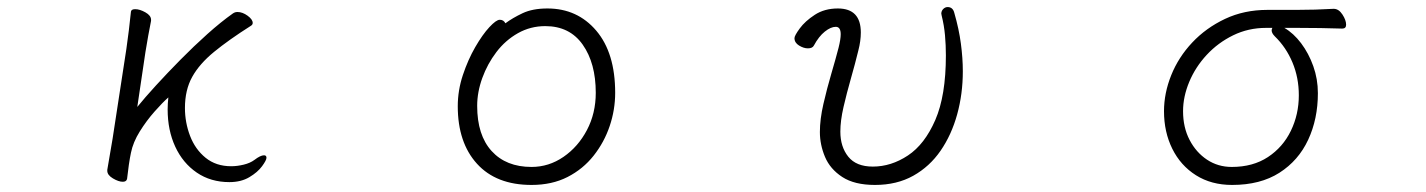

<svg xmlns="http://www.w3.org/2000/svg" viewBox="-20 -508 4040 544"><path d="M284 -27 299 -115 338 -369Q341 -389 345 -421.5Q349 -454 351 -475Q352 -482 363 -482Q376 -482 392 -473Q408 -464 408 -452V-449Q405 -435 400 -407Q395 -379 392 -360L369 -205Q390 -231 422 -266Q454 -301 491.5 -339Q529 -377 567.5 -411.5Q606 -446 640 -470Q643 -472 646 -473Q649 -474 653 -474Q667 -474 681.5 -463.5Q696 -453 696 -443Q696 -438 691 -435Q628 -395 586.5 -361Q545 -327 524.5 -290Q504 -253 504 -202Q504 -161 518.5 -123Q533 -85 562.5 -61Q592 -37 635 -37Q652 -37 670.5 -41.5Q689 -46 701 -55Q718 -68 728 -68Q735 -68 735 -61Q735 -54 722.5 -37Q710 -20 686.5 -6Q663 8 630 8Q577 8 537.5 -19Q498 -46 476.5 -92.5Q455 -139 455 -198Q455 -206 455.5 -215Q456 -224 457 -232Q441 -218 418 -192Q395 -166 376 -135.5Q357 -105 351 -75Q348 -61 345 -40.5Q342 -20 340 -1Q338 7 328 7Q316 7 300 -2.5Q284 -12 284 -24Z M1412 -442Q1432 -457 1460.5 -470.5Q1489 -484 1531 -484Q1616 -484 1669.5 -421Q1723 -358 1723 -245Q1723 -197 1707.5 -151Q1692 -105 1662 -67Q1632 -29 1588 -6.5Q1544 16 1486 16Q1386 16 1331.5 -44Q1277 -104 1277 -207Q1277 -252 1291.5 -295.5Q1306 -339 1326.5 -374.5Q1347 -410 1366.5 -431Q1386 -452 1396 -452Q1407 -452 1412 -442ZM1486 -35Q1535 -35 1576.5 -63.5Q1618 -92 1643 -139.5Q1668 -187 1668 -245Q1668 -329 1631 -381.5Q1594 -434 1525 -434Q1483 -434 1447.5 -414Q1412 -394 1386.5 -360.5Q1361 -327 1346.5 -287Q1332 -247 1332 -208Q1332 -125 1373 -80Q1414 -35 1486 -35Z M2459 16Q2401 16 2366.5 -6.5Q2332 -29 2317.5 -63.5Q2303 -98 2303 -134Q2303 -170 2313 -213.5Q2323 -257 2335.5 -299.5Q2348 -342 2356 -373Q2362 -397 2362 -411Q2362 -432 2348 -432Q2334 -432 2317 -418.5Q2300 -405 2286 -379Q2282 -371 2269 -371Q2257 -371 2244 -379Q2231 -387 2231 -400Q2231 -407 2246 -427.5Q2261 -448 2288.5 -466Q2316 -484 2354 -484Q2419 -484 2419 -416Q2419 -392 2412 -365Q2403 -328 2391 -286Q2379 -244 2370 -205Q2361 -166 2361 -135Q2361 -92 2383.5 -64Q2406 -36 2453 -36Q2505 -36 2552.5 -67.5Q2600 -99 2630 -168Q2660 -237 2660 -351Q2660 -380 2657.5 -408Q2655 -436 2648 -464Q2648 -466 2647.5 -467Q2647 -468 2647 -469Q2647 -477 2652.5 -482.5Q2658 -488 2665 -488Q2680 -488 2684 -471Q2697 -426 2702.5 -384.5Q2708 -343 2708 -306Q2708 -242 2692 -184Q2676 -126 2645 -81Q2614 -36 2567.5 -10Q2521 16 2459 16Z M3759 -483Q3773 -483 3783.5 -467Q3794 -451 3794 -438Q3794 -427 3783 -427Q3750 -428 3721 -428.5Q3692 -429 3657 -429H3619Q3645 -414 3666.5 -385.5Q3688 -357 3701 -320.5Q3714 -284 3714 -244Q3714 -171 3686.5 -112Q3659 -53 3605 -18.5Q3551 16 3471 16Q3412 16 3368.5 -11.5Q3325 -39 3301.5 -86.5Q3278 -134 3278 -193Q3278 -244 3298.5 -295Q3319 -346 3358 -387.5Q3397 -429 3451 -454.5Q3505 -480 3571 -480H3653Q3707 -480 3758 -483ZM3567 -429Q3517 -429 3474 -408Q3431 -387 3399 -352.5Q3367 -318 3349.5 -276Q3332 -234 3332 -193Q3332 -147 3350.5 -111.5Q3369 -76 3400 -55.5Q3431 -35 3470 -35Q3530 -35 3572.5 -63Q3615 -91 3637.5 -137.5Q3660 -184 3660 -238Q3660 -288 3642 -331Q3624 -374 3592 -405Q3583 -414 3583 -422Q3583 -425 3585 -429Z"/></svg>

Font: Moon Stars Kai T HW Light
Style: Regular
Weight: 300
Designer: GuiWonder
Version: Version 1.101